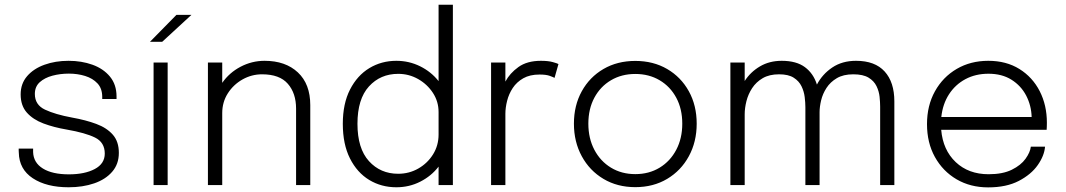

<svg xmlns="http://www.w3.org/2000/svg" viewBox="-20 -802 4618 832"><path d="M277.5 9.5Q181.5 9.5 122.2 -29.5Q63 -68.5 61.5 -140.5Q61 -145 61 -149.8Q61 -154.5 61 -158H123.5Q123.5 -154.5 123.5 -151.2Q123.5 -148 123.5 -143Q125 -97 165.8 -71.8Q206.5 -46.5 278.5 -46.5Q347 -46.5 390.5 -69.5Q434 -92.5 434 -136.5Q434 -185 392 -205.8Q350 -226.5 269.5 -240.5Q213.5 -250 168.2 -267Q123 -284 96.2 -314.2Q69.5 -344.5 69.5 -393Q69.5 -439.5 97.5 -472Q125.5 -504.5 172.8 -521.5Q220 -538.5 277 -538.5Q333.5 -538.5 380.8 -521.5Q428 -504.5 456.5 -470Q485 -435.5 485 -384V-373H423V-382Q423 -418.5 402.5 -440.5Q382 -462.5 349 -472.8Q316 -483 278.5 -483Q241 -483 207.2 -474Q173.5 -465 152.2 -445.8Q131 -426.5 131 -395Q131 -347.5 175.2 -326.8Q219.5 -306 292.5 -292.5Q351.5 -282 397.2 -265Q443 -248 469 -218.2Q495 -188.5 495 -139.5Q495 -91 466.2 -57.8Q437.5 -24.5 388.2 -7.5Q339 9.5 277.5 9.5Z M645.5 0V-531H706.5V0ZM630 -621 744.5 -737.5H809.5L683 -621Z M881 0V-531H943V-443Q973.5 -487 1022.5 -512.8Q1071.5 -538.5 1126.5 -538.5Q1217 -538.5 1270.8 -488.2Q1324.5 -438 1324.5 -346.5V0H1263V-331.5Q1263 -398 1227.2 -439Q1191.5 -480 1115.5 -480Q1070.5 -480 1031 -457.8Q991.5 -435.5 967.2 -397.5Q943 -359.5 943 -312V0Z M1697.5 9.5Q1632.5 9.5 1580 -22.2Q1527.5 -54 1496.5 -115.5Q1465.5 -177 1465.5 -265.5Q1465.5 -353 1496.8 -414Q1528 -475 1580.5 -506.8Q1633 -538.5 1697.5 -538.5Q1752.5 -538.5 1800.5 -514.8Q1848.5 -491 1880.5 -450.5V-781.5H1942.5V0H1880.5V-80Q1849 -39 1801.2 -14.8Q1753.5 9.5 1697.5 9.5ZM1705.5 -49Q1753 -49 1792.8 -71.8Q1832.5 -94.5 1856.5 -133Q1880.5 -171.5 1880.5 -219V-316.5Q1880.5 -362 1856 -399.5Q1831.5 -437 1791.8 -459.5Q1752 -482 1705.5 -482Q1628.5 -482 1578.8 -427.5Q1529 -373 1529 -265.5Q1529 -158.5 1578.8 -103.8Q1628.5 -49 1705.5 -49Z M2108 0V-531H2170V-448.5Q2189 -484.5 2226.5 -511.5Q2264 -538.5 2324 -538.5Q2355.5 -538.5 2375.2 -533Q2395 -527.5 2400 -524.5L2383 -464.5Q2378 -467.5 2362.5 -473.2Q2347 -479 2318 -479Q2276 -479 2247.5 -462.8Q2219 -446.5 2202 -420.8Q2185 -395 2177.5 -365.2Q2170 -335.5 2170 -309V0Z M2733 9Q2655 9 2595 -26.8Q2535 -62.5 2501 -125Q2467 -187.5 2467 -266Q2467 -345 2501 -406.5Q2535 -468 2595 -503Q2655 -538 2733 -538Q2811 -538 2871 -503Q2931 -468 2965 -406.5Q2999 -345 2999 -266Q2999 -187.5 2965 -125Q2931 -62.5 2871 -26.8Q2811 9 2733 9ZM2733 -47.5Q2792.5 -47.5 2838.5 -75.5Q2884.5 -103.5 2910.5 -153Q2936.5 -202.5 2936.5 -266Q2936.5 -330 2910.5 -378.5Q2884.5 -427 2838.5 -454.2Q2792.5 -481.5 2733 -481.5Q2673.5 -481.5 2627.5 -454.2Q2581.5 -427 2555.5 -378.5Q2529.5 -330 2529.5 -266Q2529.5 -202.5 2555.5 -153Q2581.5 -103.5 2627.5 -75.5Q2673.5 -47.5 2733 -47.5Z M3145 0V-531H3207V-451Q3232 -490 3273 -514.2Q3314 -538.5 3367.5 -538.5Q3431 -538.5 3468 -511Q3505 -483.5 3520 -435.5Q3543.5 -480.5 3586.5 -509.5Q3629.5 -538.5 3689.5 -538.5Q3771.5 -538.5 3813.5 -492.2Q3855.5 -446 3855.5 -362.5V0H3794V-340Q3794 -359 3791.5 -382.8Q3789 -406.5 3778.2 -428.8Q3767.5 -451 3743.8 -465.5Q3720 -480 3677.5 -480Q3634.5 -480 3606.2 -463.2Q3578 -446.5 3561.5 -421Q3545 -395.5 3538.2 -367.2Q3531.5 -339 3531.5 -316V0H3470V-337.5Q3470 -357 3467 -381.5Q3464 -406 3453.2 -428.2Q3442.5 -450.5 3419.5 -465.2Q3396.5 -480 3356 -480Q3313.5 -480 3285 -463.2Q3256.5 -446.5 3239.2 -420Q3222 -393.5 3214.5 -363.5Q3207 -333.5 3207 -307V0Z M4508.5 -166.5Q4505.5 -127.5 4477 -86.8Q4448.5 -46 4394.8 -18Q4341 10 4262 10Q4185 10 4125.2 -25Q4065.5 -60 4031.2 -121.8Q3997 -183.5 3997 -264Q3997 -344.5 4031.5 -406.5Q4066 -468.5 4126 -503.5Q4186 -538.5 4262.5 -538.5Q4340.5 -538.5 4397.5 -503Q4454.5 -467.5 4485.5 -406.8Q4516.5 -346 4516.5 -270.5Q4516.5 -264.5 4516.2 -254.2Q4516 -244 4515.5 -239.5H4058.5Q4066 -152 4121.5 -99.5Q4177 -47 4264 -47Q4325 -47 4364.5 -66.5Q4404 -86 4424 -114Q4444 -142 4447 -166.5ZM4263.5 -482.5Q4207.5 -482.5 4163.5 -459Q4119.5 -435.5 4092.2 -393.2Q4065 -351 4059 -295H4450.5Q4449 -345 4426.8 -387.8Q4404.5 -430.5 4363.2 -456.5Q4322 -482.5 4263.5 -482.5Z"/></svg>

Font: Epilogue Light
Style: Regular
Weight: 300
Designer: Tyler Finck
Foundry: Etcetera Type Co
Version: Version 2.111; ttfautohint (v1.8.3)